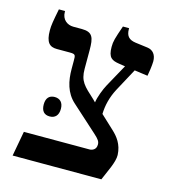

<svg xmlns="http://www.w3.org/2000/svg" viewBox="-99 -729 729 811"><g transform="rotate(15 265.5 -323.5)"><path d="M458 -117C456 -164 432 -192 411 -212L351 -268C352 -305 361 -343 381 -381L435 -481L493 -473C495 -482 501 -520 501 -538C501 -567 486 -585 462 -588L408 -595C380 -599 366 -612 366 -643V-647H339C319 -589 315 -576 315 -552C315 -504 332 -496 365 -491L391 -487L337 -389C326 -369 311 -331 308 -307L297 -318C249 -362 229 -378 229 -433V-514C229 -569 222 -592 174 -592H137C110 -592 86 -610 86 -643V-647H59C48 -591 45 -574 45 -552C45 -499 62 -483 94 -483H150C176 -483 176 -479 176 -453V-419C176 -365 187 -316 227 -280L340 -178C360 -160 366 -151 366 -138C366 -127 362 -120 357 -116C351 -111 344 -109 337 -109H50L30 0H418C435 -41 459 -86 458 -117ZM101 -243C101 -213 115 -200 138 -200C161 -200 176 -214 176 -243C176 -271 161 -285 138 -285C115 -285 101 -271 101 -243Z"/></g></svg>

Font: Noto Serif Hebrew
Style: Regular
Weight: 400
Designer: Monotype Design Team
Foundry: Monotype Imaging Inc.
Version: Version 1.901